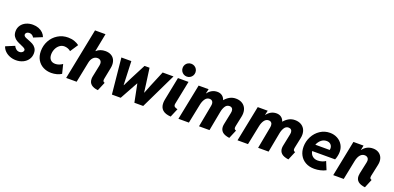

<svg xmlns="http://www.w3.org/2000/svg" viewBox="4 -1706 5429 2647"><g transform="rotate(20 2719.0 -382.5)"><path d="M-0.5 -122.1 128.4 -175.8Q138.7 -152.3 159.9 -134.3Q181.2 -116.2 209.5 -116.2Q226.1 -116.2 239.5 -122.6Q252.9 -128.9 260.7 -139.2Q268.6 -149.4 268.6 -160.2Q268.6 -176.8 252.4 -187.3Q236.3 -197.8 200.2 -212.9Q158.2 -230.5 130.9 -246.6Q103.5 -262.7 83.5 -292Q63.5 -321.3 63.5 -365.7Q63.5 -416 89.8 -454.1Q116.2 -492.2 160.9 -512.7Q205.6 -533.2 259.8 -533.2Q306.2 -533.2 344.7 -518.3Q383.3 -503.4 409.4 -477.3Q435.5 -451.2 446.8 -418.9L320.8 -367.2Q310.5 -385.7 292.7 -397.5Q274.9 -409.2 251.5 -409.2Q227.1 -409.2 212.6 -396.5Q198.2 -383.8 198.2 -367.7Q198.2 -355 207.3 -345.7Q216.3 -336.4 230.5 -329.8Q244.6 -323.2 270 -314Q312 -298.3 339.1 -283.4Q366.2 -268.6 386.2 -240Q406.2 -211.4 406.2 -167Q406.2 -116.2 379.6 -76.4Q353 -36.6 306.9 -14.4Q260.7 7.8 204.1 7.8Q154.8 7.8 112.1 -9.3Q69.3 -26.4 39.8 -55.9Q10.3 -85.4 -0.5 -122.1Z M484.9 -229.5Q484.9 -311.5 522.5 -381.1Q560.1 -450.7 627 -491.9Q693.8 -533.2 776.9 -533.2Q829.1 -533.2 872.1 -517.6Q915 -502 939.9 -481L863.3 -365.2Q848.6 -380.9 821.5 -390.9Q794.4 -400.9 769 -400.9Q730.5 -400.9 699.5 -377Q668.5 -353 651.4 -314.5Q634.3 -275.9 634.3 -234.4Q634.3 -185.5 659.4 -158Q684.6 -130.4 730.5 -130.4Q757.8 -130.4 785.4 -140.4Q813 -150.4 835 -167L868.2 -33.7Q840.3 -15.1 800.8 -4.6Q761.2 5.9 720.7 5.9Q654.3 5.9 600.8 -22Q547.4 -49.8 516.1 -103Q484.9 -156.2 484.9 -229.5Z M1272.9 -109.4Q1272.9 -127.4 1277.3 -148.4L1312 -316.9Q1314.9 -331.5 1314.9 -342.8Q1314.9 -374 1297.9 -389.6Q1280.8 -405.3 1253.9 -405.3Q1216.3 -405.3 1189.9 -377.7Q1163.6 -350.1 1154.3 -303.2L1093.3 0H939.5L1089.4 -752H1243.2L1191.4 -486.3H1194.8Q1219.7 -510.3 1252.7 -521.7Q1285.6 -533.2 1322.8 -533.2Q1371.6 -533.2 1406 -514.6Q1440.4 -496.1 1457.8 -462.9Q1475.1 -429.7 1475.1 -386.2Q1475.1 -362.3 1470.2 -338.4L1438 -174.3Q1435.1 -160.6 1435.1 -151.4Q1435.1 -136.2 1441.7 -128.7Q1448.2 -121.1 1461.4 -118.2L1407.7 8.8Q1344.7 3.4 1308.8 -25.6Q1272.9 -54.7 1272.9 -109.4Z M1558.6 -525.4H1704.6L1713.4 -303.2L1718.3 -178.7H1721.7L1783.7 -303.7L1898.4 -525.4H1971.7L2002.4 -303.7L2018.6 -178.7H2022L2071.3 -303.2L2164.1 -525.4H2323.2L2069.8 0H1940.4L1915.5 -125L1887.7 -263.2H1884.8L1739.7 0H1610.8Z M2315.4 -133.8Q2315.4 -158.7 2321.3 -188L2388.7 -525.4H2543.5L2473.6 -178.2Q2472.7 -174.3 2472.7 -167Q2472.7 -144 2489 -134.3Q2505.4 -124.5 2529.3 -119.1L2475.6 7.8Q2315.4 -1.5 2315.4 -133.8ZM2400.9 -680.2Q2400.9 -706.5 2413.3 -728Q2425.8 -749.5 2447.3 -761.7Q2468.8 -773.9 2495.1 -773.9Q2521 -773.9 2542.5 -761.5Q2564 -749 2576.4 -727.8Q2588.9 -706.5 2588.9 -680.2Q2588.9 -654.3 2576.4 -632.8Q2564 -611.3 2542.5 -598.6Q2521 -585.9 2495.1 -585.9Q2468.8 -585.9 2447.3 -598.6Q2425.8 -611.3 2413.3 -632.8Q2400.9 -654.3 2400.9 -680.2Z M3198.7 -108.9Q3198.7 -127.9 3203.1 -148.4L3239.3 -324.7Q3242.2 -338.9 3242.2 -350.1Q3242.2 -376.5 3228.3 -391.1Q3214.4 -405.8 3189.5 -405.8Q3149.9 -405.8 3127.4 -370.1Q3105 -334.5 3096.2 -285.6L3042.5 0H2888.7L2949.2 -322.8Q2951.7 -337.4 2951.7 -346.7Q2951.7 -375 2937 -390.4Q2922.4 -405.8 2897 -405.8Q2858.4 -405.8 2833.5 -370.8Q2808.6 -335.9 2798.3 -284.7L2740.2 0H2586.4L2691.9 -525.4H2838.4L2823.2 -460H2826.2Q2882.3 -533.2 2966.3 -533.2Q3007.8 -533.2 3036.9 -511.7Q3065.9 -490.2 3077.1 -453.1H3079.1Q3109.4 -489.3 3149.2 -511.2Q3189 -533.2 3237.8 -533.2Q3285.6 -533.2 3322.3 -514.4Q3358.9 -495.6 3379.4 -460.2Q3399.9 -424.8 3399.9 -377Q3399.9 -350.6 3394.5 -326.2L3362.8 -175.3Q3360.4 -165 3360.4 -153.8Q3360.4 -138.2 3367.4 -130.1Q3374.5 -122.1 3388.7 -118.7L3335.4 7.8Q3262.2 -2 3230.5 -32Q3198.7 -62 3198.7 -108.9Z M4065.9 -108.9Q4065.9 -127.9 4070.3 -148.4L4106.4 -324.7Q4109.4 -338.9 4109.4 -350.1Q4109.4 -376.5 4095.5 -391.1Q4081.5 -405.8 4056.6 -405.8Q4017.1 -405.8 3994.6 -370.1Q3972.2 -334.5 3963.4 -285.6L3909.7 0H3755.9L3816.4 -322.8Q3818.8 -337.4 3818.8 -346.7Q3818.8 -375 3804.2 -390.4Q3789.6 -405.8 3764.2 -405.8Q3725.6 -405.8 3700.7 -370.8Q3675.8 -335.9 3665.5 -284.7L3607.4 0H3453.6L3559.1 -525.4H3705.6L3690.4 -460H3693.4Q3749.5 -533.2 3833.5 -533.2Q3875 -533.2 3904.1 -511.7Q3933.1 -490.2 3944.3 -453.1H3946.3Q3976.6 -489.3 4016.4 -511.2Q4056.2 -533.2 4105 -533.2Q4152.8 -533.2 4189.5 -514.4Q4226.1 -495.6 4246.6 -460.2Q4267.1 -424.8 4267.1 -377Q4267.1 -350.6 4261.7 -326.2L4230 -175.3Q4227.5 -165 4227.5 -153.8Q4227.5 -138.2 4234.6 -130.1Q4241.7 -122.1 4255.9 -118.7L4202.6 7.8Q4129.4 -2 4097.7 -32Q4065.9 -62 4065.9 -108.9Z M4338.9 -228.5Q4338.9 -308.1 4375.5 -378.4Q4412.1 -448.7 4476.3 -491Q4540.5 -533.2 4618.7 -533.2Q4678.7 -533.2 4727.5 -507.1Q4776.4 -481 4804.4 -434.8Q4832.5 -388.7 4832.5 -330.6Q4832.5 -302.7 4825.2 -268.6Q4817.9 -234.4 4807.6 -212.9H4471.2Q4478.5 -168 4509.3 -141.8Q4540 -115.7 4586.9 -115.7Q4617.2 -115.7 4649.4 -125.7Q4681.6 -135.7 4699.2 -149.9L4748 -31.7Q4712.4 -12.7 4668.5 -2.4Q4624.5 7.8 4581.5 7.8Q4505.9 7.8 4451.2 -22.9Q4396.5 -53.7 4367.7 -107.2Q4338.9 -160.6 4338.9 -228.5ZM4693.8 -309.6Q4696.3 -319.3 4696.3 -332Q4696.3 -366.7 4673.8 -389.2Q4651.4 -411.6 4612.8 -411.6Q4568.4 -411.6 4534.2 -383.1Q4500 -354.5 4482.4 -309.6Z M5189 -108.9Q5189 -127.4 5193.4 -148.4L5230.5 -321.3Q5233.4 -334.5 5233.4 -345.7Q5233.4 -376 5216.1 -391.1Q5198.7 -406.2 5172.4 -406.2Q5134.3 -406.2 5107.7 -374.5Q5081.1 -342.8 5068.8 -283.7L5011.7 0H4857.9L4962.9 -525.4H5111.3L5097.7 -456.5H5099.6Q5127 -494.6 5165.5 -513.9Q5204.1 -533.2 5250.5 -533.2Q5293 -533.2 5325.7 -515.6Q5358.4 -498 5376.7 -465.8Q5395 -433.6 5395 -390.1Q5395 -369.1 5389.6 -343.3L5353.5 -174.8Q5350.6 -161.6 5350.6 -151.9Q5350.6 -136.7 5357.4 -129.2Q5364.3 -121.6 5377.9 -118.7L5325.7 7.8Q5260.3 1 5224.6 -27.6Q5189 -56.2 5189 -108.9Z"/></g></svg>

Font: Reddit Sans Fudge ExBold Italic
Style: Regular
Weight: 800
Italic angle: -11.25°
Designer: Stephen Hutchings
Version: Version 1.013